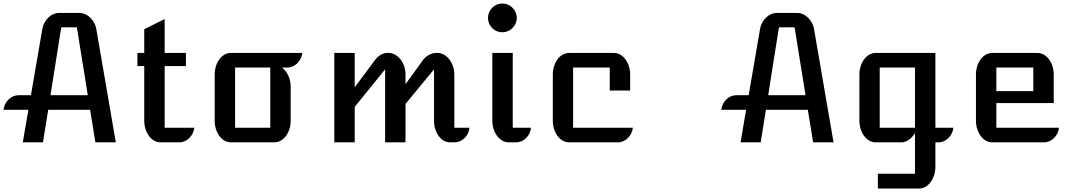

<svg xmlns="http://www.w3.org/2000/svg" viewBox="-28 -814 6152 1098"><path d="M102.5 0H217.8L247.6 -186H487.3L517.6 0H634.3L522.9 -647.5C513.7 -701.7 468.8 -740.2 427.7 -740.2H309.1C267.1 -740.2 223.1 -701.7 213.9 -647.9L148.9 -269.5H77.6C34.7 -269.5 -2.9 -231.9 -7.8 -186H134.3ZM260.7 -269.5C281.2 -400.4 301.8 -532.2 322.3 -657.7H411.6L474.1 -269.5Z M796.9 -124C796.9 -55.7 838.4 0 889.6 0H997.6C1040.5 0 1078.1 -37.6 1083.5 -83.5H913.6V-436H1035.2V-511.2H913.6V-705.1L796.9 -647V-511.2H757.8V-436H796.9Z M1199.7 -123C1199.7 -55.2 1241.2 0 1291.5 0H1541.5C1592.3 0 1634.3 -55.2 1634.3 -123V-317.9C1634.3 -369.6 1609.9 -409.2 1584.5 -427.7H1615.2C1658.2 -427.7 1695.8 -465.3 1700.7 -511.2H1291.5C1241.2 -511.2 1199.7 -456.5 1199.7 -387.2ZM1316.4 -83.5V-427.7H1517.6V-83.5Z M1883.8 0H2000.5V-202.6L2174.3 -417.5V0H2291V-219.7L2454.1 -417.5V-124C2454.1 -55.7 2494.1 0 2545.4 0H2571.8C2614.7 0 2652.3 -37.6 2657.2 -83.5H2570.3V-387.7C2570.3 -456.5 2524.4 -511.7 2472.2 -511.7C2440.4 -511.7 2414.1 -498 2393.6 -474.1L2291 -332.5V-387.7C2291 -456.5 2245.1 -511.7 2192.9 -511.7C2160.6 -511.7 2139.6 -498.5 2119.1 -474.1L2000.5 -314.9V-511.2H1883.8Z M2844.7 -629.4C2889.6 -629.4 2927.2 -666 2927.2 -711.4C2927.2 -756.8 2890.1 -793.9 2844.7 -793.9C2799.3 -793.9 2762.7 -756.8 2762.7 -711.4C2762.7 -666 2799.3 -629.4 2844.7 -629.4ZM2787.6 -124C2787.6 -55.7 2829.6 0 2880.9 0H2923.8C2966.8 0 3004.4 -37.6 3008.8 -83.5H2904.3V-511.2H2787.6Z M3133.3 -124C3133.3 -55.7 3174.8 0 3226.1 0H3505.9C3548.8 0 3586.4 -37.6 3591.3 -83.5H3249.5V-427.7H3459V-296.4H3575.7V-387.2C3575.7 -456.1 3533.7 -511.2 3482.9 -511.2H3226.1C3174.8 -511.2 3133.3 -456.1 3133.3 -387.2Z M4207 0H4322.3L4352.1 -186H4591.8L4622.1 0H4738.8L4627.4 -647.5C4618.2 -701.7 4573.2 -740.2 4532.2 -740.2H4413.6C4371.6 -740.2 4327.6 -701.7 4318.4 -647.9L4253.4 -269.5H4182.1C4139.2 -269.5 4101.6 -231.9 4096.7 -186H4238.8ZM4365.2 -269.5C4385.7 -400.4 4406.2 -532.2 4426.8 -657.7H4516.1L4578.6 -269.5Z M4886.7 -124C4886.7 -55.7 4928.2 0 4979.5 0H5127C5156.7 0 5185.5 -20.5 5204.6 -54.2V179.7H4992.2V264.2H5229C5279.3 264.2 5321.3 207.5 5321.3 139.2V0H5338.9C5381.8 0 5419.4 -37.6 5424.3 -83.5H5321.3V-511.2H4979.5C4928.2 -511.2 4886.7 -456.1 4886.7 -387.2ZM5002.9 -83.5V-427.7H5204.6V-83.5Z M5553.2 -124C5553.2 -55.7 5594.7 0 5646 0H5942.9C5985.8 0 6023.4 -37.6 6028.3 -83.5H5669.9V-224.6H5998V-387.2C5998 -456.1 5956.1 -511.2 5905.3 -511.2H5646C5594.7 -511.2 5553.2 -456.1 5553.2 -387.2ZM5669.9 -293V-427.7H5881.3V-293Z"/></svg>

Font: Atomic Age
Style: Regular
Weight: 400
Designer: James Grieshaber
Foundry: James Grieshaber
Version: Version 1.002